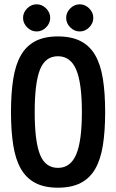

<svg xmlns="http://www.w3.org/2000/svg" viewBox="-20 -874 540 891"><path d="M249 -705Q312 -705 354.5 -683Q397 -661 422 -617.5Q447 -574 457.5 -508Q468 -442 468 -354Q468 -266 457.5 -200Q447 -134 422 -90.5Q397 -47 354.5 -25Q312 -3 249 -3Q186 -3 144 -25Q102 -47 77 -90.5Q52 -134 41.5 -200Q31 -266 31 -354Q31 -442 41.5 -508Q52 -574 77 -617.5Q102 -661 144 -683Q186 -705 249 -705ZM249 -613Q190 -613 165.5 -551Q141 -489 141 -354Q141 -219 165.5 -157Q190 -95 249 -95Q307 -95 333.5 -157Q360 -219 360 -354Q360 -489 333.5 -551Q307 -613 249 -613ZM150 -854Q175 -854 194 -835Q213 -816 213 -791Q213 -766 194 -747Q175 -728 150 -728Q125 -728 106 -747Q87 -766 87 -791Q87 -816 106 -835Q125 -854 150 -854ZM350 -854Q375 -854 394 -835Q413 -816 413 -791Q413 -766 394 -747Q375 -728 350 -728Q325 -728 306 -747Q287 -766 287 -791Q287 -816 306 -835Q325 -854 350 -854Z"/></svg>

Font: D2Coding ligature
Style: Bold
Weight: 700
Monospace: yes
Designer: Yong-Rak Park; Jeong-Hwan Yoon; Sang-Min Lee;
Foundry: NHN Corporation
Version: Version 1.3.2; Build 20180524